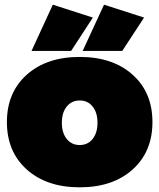

<svg xmlns="http://www.w3.org/2000/svg" viewBox="-20 -801 688 829"><path d="M95.7 -69.1Q9.8 -146 9.8 -273.9Q9.8 -401.9 95.7 -478.5Q181.6 -555.2 324.2 -555.2Q466.8 -555.2 552.5 -478.5Q638.2 -401.9 638.2 -273.9Q638.2 -146 552.5 -69.1Q466.8 7.8 324.2 7.8Q181.6 7.8 95.7 -69.1ZM116.2 -581.1 208 -780.8 380.9 -725.1 287.1 -581.1ZM268.3 -341.1Q247.1 -314.9 247.1 -271Q247.1 -227.1 268.3 -200.9Q289.6 -174.8 324.2 -174.8Q358.9 -174.8 379.9 -200.9Q400.9 -227.1 400.9 -271Q400.9 -314.9 379.9 -341.1Q358.9 -367.2 324.2 -367.2Q289.6 -367.2 268.3 -341.1ZM336.9 -581.1 429.2 -780.8 602.1 -725.1 507.8 -581.1Z"/></svg>

Font: Trueno UltraBlack
Style: Regular
Weight: 950
Designer: Julieta Ulanovsky
Foundry: Julieta Ulanovsky
Version: Version 3.001b | FøM Fix